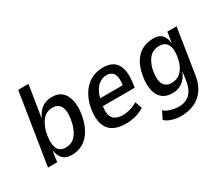

<svg xmlns="http://www.w3.org/2000/svg" viewBox="-141 -1081 1918 1646"><g transform="rotate(-30 817.5 -258.0)"><path d="M270 9Q213 9 182.5 -22Q152 -53 146 -106H144L128 0H37L149 -705H251L201 -396H203Q222 -435 246.5 -460Q271 -485 301.5 -496.5Q332 -508 365 -508Q435 -508 472.5 -468Q510 -428 518 -357Q526 -286 502 -195Q480 -121 444.5 -76Q409 -31 365 -11Q321 9 270 9ZM256 -72Q289 -72 316 -85Q343 -98 365.5 -130Q388 -162 404 -216Q430 -318 409.5 -372Q389 -426 326 -426Q296 -426 268.5 -413.5Q241 -401 218.5 -369Q196 -337 178 -282Q154 -180 173.5 -126Q193 -72 256 -72Z M811 9Q722 9 671.5 -25.5Q621 -60 608 -128Q595 -196 618 -294Q641 -368 678 -415Q715 -462 765 -485Q815 -508 874 -508Q932 -508 970.5 -483.5Q1009 -459 1025 -405.5Q1041 -352 1029 -263L1023 -221H690L701 -291H961L942 -269Q953 -335 946 -370.5Q939 -406 918 -421Q897 -436 866 -436Q835 -436 804 -418.5Q773 -401 749.5 -362.5Q726 -324 715 -259L711 -237Q699 -176 708 -139Q717 -102 746 -85Q775 -68 822 -68Q852 -68 890 -78Q928 -88 965 -111L989 -42Q944 -13 897 -2Q850 9 811 9Z M1245 189Q1207 189 1163.5 176.5Q1120 164 1092 138L1129 64Q1147 80 1172 89.5Q1197 99 1222.5 104Q1248 109 1268 109Q1340 109 1380.5 69.5Q1421 30 1434 -46L1447 -133L1445 -134Q1429 -95 1403.5 -68.5Q1378 -42 1347.5 -30Q1317 -18 1283 -18Q1215 -18 1176 -55.5Q1137 -93 1129 -160.5Q1121 -228 1143 -317Q1158 -373 1182.5 -409.5Q1207 -446 1237.5 -468Q1268 -490 1303 -499Q1338 -508 1374 -508Q1429 -508 1457 -476Q1485 -444 1487 -394L1489 -393L1506 -498H1597L1528 -56Q1516 25 1478 80Q1440 135 1380.5 162Q1321 189 1245 189ZM1319 -98Q1349 -98 1376.5 -109.5Q1404 -121 1427 -150.5Q1450 -180 1465 -231Q1488 -326 1466.5 -376.5Q1445 -427 1383 -427Q1353 -427 1325.5 -415.5Q1298 -404 1276 -375Q1254 -346 1238 -295Q1215 -200 1236.5 -149Q1258 -98 1319 -98Z"/></g></svg>

Font: Nunito Sans 7pt Condensed SemiBold
Style: Italic
Weight: 600
Width: 3
Italic angle: -9°
Designer: Vernon Adams
Foundry: Vernon Adams
Version: Version 3.101;gftools[0.9.27]